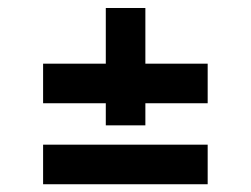

<svg xmlns="http://www.w3.org/2000/svg" viewBox="-20 -613 640 490"><path d="M510 -450.5H90V-349.5H510ZM250 -592.6V-293.1H351V-592.6ZM510 -243.8H90V-142.8H510Z"/></svg>

Font: Tilda Sans VF
Style: Regular
Weight: 400
Designer: ParaType Ltd
Foundry: ParaType Ltd
Version: Version 1.010